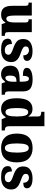

<svg xmlns="http://www.w3.org/2000/svg" viewBox="1282 -2082 810 3413"><g transform="rotate(90 1686.5 -375.0)"><path d="M241 10Q157 10 120 -39Q83 -88 83 -188V-407Q83 -450 74 -464.5Q65 -479 29 -479H26V-536H256V-225Q256 -158 267.5 -120.5Q279 -83 312 -83Q348 -83 363.5 -123Q379 -163 379 -231V-418Q379 -460 364.5 -469.5Q350 -479 325 -479H322V-536H551V-119Q551 -75 566 -66Q581 -57 606 -57H617V0H409L384 -68H379Q336 10 241 10Z M867 10Q791 10 747.5 -5.5Q704 -21 685.5 -47.5Q667 -74 667 -107Q667 -149 695.5 -166Q724 -183 762 -183Q762 -117 791.5 -86.5Q821 -56 869 -56Q915 -56 934 -74.5Q953 -93 953 -118Q953 -148 926.5 -166.5Q900 -185 841 -205Q757 -233 715 -271.5Q673 -310 673 -383Q673 -468 732.5 -508.5Q792 -549 888 -549Q951 -549 989 -535Q1027 -521 1044.5 -499Q1062 -477 1062 -453Q1062 -419 1038.5 -401.5Q1015 -384 963 -384Q963 -433 937.5 -459Q912 -485 873 -485Q843 -485 824 -471Q805 -457 805 -430Q805 -400 828.5 -382Q852 -364 918 -341Q967 -325 1004 -304Q1041 -283 1062 -250.5Q1083 -218 1083 -169Q1083 -88 1028 -39Q973 10 867 10Z M1295 10Q1234 10 1190.5 -30Q1147 -70 1147 -154Q1147 -236 1199 -275Q1251 -314 1355 -318L1431 -321V-374Q1431 -430 1419 -457.5Q1407 -485 1379 -485Q1353 -485 1340 -457Q1327 -429 1327 -377Q1256 -377 1221 -393Q1186 -409 1186 -446Q1186 -483 1214.5 -506Q1243 -529 1289.5 -539.5Q1336 -550 1393 -550Q1498 -550 1551 -512Q1604 -474 1604 -381V-127Q1604 -87 1616 -72Q1628 -57 1659 -57H1663V0H1462L1440 -62H1431Q1410 -36 1392 -20Q1374 -4 1351.5 3Q1329 10 1295 10ZM1363 -66Q1394 -66 1413 -100.5Q1432 -135 1432 -191V-264L1400 -261Q1356 -258 1339.5 -230.5Q1323 -203 1323 -150Q1323 -66 1363 -66Z M1917 10Q1826 10 1776 -56.5Q1726 -123 1726 -267Q1726 -412 1775.5 -480Q1825 -548 1915 -548Q1966 -548 1997 -527.5Q2028 -507 2048 -477H2053Q2051 -500 2050.5 -531Q2050 -562 2050 -591V-643Q2050 -683 2028 -693Q2006 -703 1975 -703H1967V-760H2223V-136Q2223 -89 2240.5 -73Q2258 -57 2292 -57H2299V0H2098L2068 -73H2062Q2041 -35 2006.5 -12.5Q1972 10 1917 10ZM1971 -68Q2016 -68 2033 -118.5Q2050 -169 2050 -269Q2050 -367 2033.5 -419.5Q2017 -472 1971 -472Q1932 -472 1916 -419.5Q1900 -367 1900 -268Q1900 -168 1916 -118Q1932 -68 1971 -68Z M2609 10Q2490 10 2422 -59.5Q2354 -129 2354 -270Q2354 -411 2419 -480.5Q2484 -550 2612 -550Q2730 -550 2798 -480.5Q2866 -411 2866 -270Q2866 -129 2801 -59.5Q2736 10 2609 10ZM2611 -57Q2656 -57 2674 -111.5Q2692 -166 2692 -270Q2692 -376 2673.5 -429Q2655 -482 2610 -482Q2565 -482 2547 -429Q2529 -376 2529 -270Q2529 -166 2547.5 -111.5Q2566 -57 2611 -57Z M3132 10Q3056 10 3012.5 -5.5Q2969 -21 2950.5 -47.5Q2932 -74 2932 -107Q2932 -149 2960.5 -166Q2989 -183 3027 -183Q3027 -117 3056.5 -86.5Q3086 -56 3134 -56Q3180 -56 3199 -74.5Q3218 -93 3218 -118Q3218 -148 3191.5 -166.5Q3165 -185 3106 -205Q3022 -233 2980 -271.5Q2938 -310 2938 -383Q2938 -468 2997.5 -508.5Q3057 -549 3153 -549Q3216 -549 3254 -535Q3292 -521 3309.5 -499Q3327 -477 3327 -453Q3327 -419 3303.5 -401.5Q3280 -384 3228 -384Q3228 -433 3202.5 -459Q3177 -485 3138 -485Q3108 -485 3089 -471Q3070 -457 3070 -430Q3070 -400 3093.5 -382Q3117 -364 3183 -341Q3232 -325 3269 -304Q3306 -283 3327 -250.5Q3348 -218 3348 -169Q3348 -88 3293 -39Q3238 10 3132 10Z"/></g></svg>

Font: Noto Serif Armenian SemiCondensed ExtraBold
Style: Regular
Weight: 800
Width: 4
Designer: Monotype Design Team
Foundry: Monotype Imaging Inc.
Version: Version 2.008; ttfautohint (v1.8.4.7-5d5b)